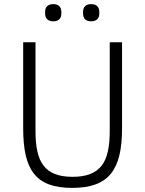

<svg xmlns="http://www.w3.org/2000/svg" viewBox="-20 -904 708 936"><path d="M153 -698V-267C153 -190 164 -133 192 -97C220 -60 266 -42 334 -42C402 -42 447 -60 476 -97C504 -133 515 -190 515 -267V-698H575V-280C575 -177 559 -105 521 -58C483 -10 421 12 332 12C243 12 182 -10 145 -58C108 -105 93 -177 93 -280V-698ZM240 -800C212 -800 200 -816 200 -837V-847C200 -868 212 -884 240 -884C267 -884 279 -868 279 -847V-837C279 -816 267 -800 240 -800ZM424 -800C397 -800 385 -816 385 -837V-847C385 -868 397 -884 424 -884C452 -884 464 -868 464 -847V-837C464 -816 452 -800 424 -800Z"/></svg>

Font: Plexus Sans Light
Style: Regular
Weight: 300
Version: Version 2.001;PS 002.001;hotconv 1.0.70;makeotf.lib2.5.58329